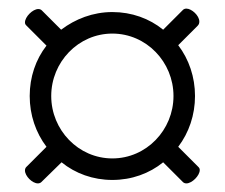

<svg xmlns="http://www.w3.org/2000/svg" viewBox="-20 -493 523 446"><path d="M241 -415C320 -415 383 -349 383 -270C383 -191 320 -125 241 -125C162 -125 99 -191 99 -270C99 -349 162 -415 241 -415ZM41 -434 88 -387C63 -355 49 -314 49 -270C49 -226 63 -185 88 -152L41 -105C39 -103 38 -100 38 -97C38 -84 55 -67 68 -67C71 -67 74 -68 76 -70L123 -116C155 -90 196 -75 241 -75C286 -75 327 -90 359 -116L405 -70C407 -68 410 -67 413 -67C426 -67 444 -85 444 -98C444 -101 443 -103 441 -105L394 -152C419 -185 433 -226 433 -270C433 -314 419 -355 394 -388L439 -433C442 -436 443 -439 443 -443C443 -457 425 -473 413 -473C410 -473 407 -472 405 -470L359 -424C327 -450 286 -465 241 -465C196 -465 155 -449 122 -424L77 -469C75 -471 72 -472 69 -472C56 -472 38 -454 38 -441C38 -438 39 -436 41 -434Z"/></svg>

Font: EB Garamond 12
Style: Regular
Weight: 400
Version: Version 0.016+